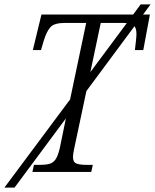

<svg xmlns="http://www.w3.org/2000/svg" viewBox="-67 -780 703 871"><path d="M80 0 87 -32H112Q139 -32 156.5 -36.5Q174 -41 185 -57Q196 -73 204 -107L232 -243L-1 71H-47L251 -329L324 -676H227Q180 -676 162.5 -657.5Q145 -639 132 -597L119 -553H82L121 -714H537L571 -760H616L582 -714H613L583 -553H545Q547 -570 549.5 -592.5Q552 -615 552 -625Q552 -650 543 -661L325 -367L270 -108Q264 -80 264 -68Q264 -45 279 -38.5Q294 -32 329 -32H354L347 0ZM390 -676 343 -453 508 -675Q503 -676 497 -676Z"/></svg>

Font: Noto Serif SemiCondensed Light
Style: Italic
Weight: 300
Width: 4
Italic angle: -12°
Designer: Monotype Design Team
Foundry: Monotype Imaging Inc.
Version: Version 2.013; ttfautohint (v1.8.4.7-5d5b)